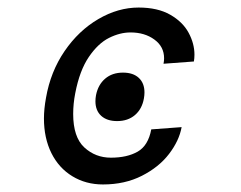

<svg xmlns="http://www.w3.org/2000/svg" viewBox="-20 -520 640 509"><path d="M253 -31Q207.5 -31 171.8 -52.8Q136 -74.5 116.2 -114.2Q96.5 -154 96.5 -206Q96.5 -231 102 -261Q114 -330 151.2 -384.5Q188.5 -439 240.8 -469.5Q293 -500 347.5 -500Q398 -500 431.2 -481Q464.5 -462 480 -433.2Q495.5 -404.5 495.5 -375Q495.5 -365.5 494 -357L413.5 -351Q415 -358.5 415 -365.5Q415 -396.5 389.2 -415.2Q363.5 -434 326 -434Q298 -434 269 -419.5Q240 -405 215.5 -369Q191 -333 179.5 -273Q174 -245 174 -218Q174 -156.5 203.5 -129.2Q233 -102 274 -102Q317 -102 345 -118Q373 -134 381 -177L461.5 -183Q455 -147 428.2 -112Q401.5 -77 356.2 -54Q311 -31 253 -31ZM233 -251.5Q233 -259.5 234.5 -267.5Q240 -295.5 258.8 -311.5Q277.5 -327.5 306 -327.5Q333 -327.5 348 -313.5Q363 -299.5 363 -275Q363 -267.5 361.5 -259Q356.5 -231 337.8 -215Q319 -199 290.5 -199Q263.5 -199 248.2 -213Q233 -227 233 -251.5Z"/></svg>

Font: JuliaMono Italic
Style: Regular
Weight: 400
Italic angle: -9°
Monospace: yes
Designer: cormullion
Foundry: corm
Version: Version 0.049; ttfautohint (v1.8.4)